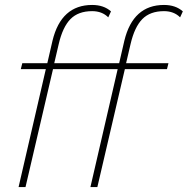

<svg xmlns="http://www.w3.org/2000/svg" viewBox="-20 -755 758 775"><path d="M642 -710Q586 -710 554.5 -678Q523 -646 507 -577L489 -500H660L654 -476H484L373 0H345L455 -476H194L83 0H55L165 -476H64L70 -500H171L192 -591Q227 -735 352 -735Q399 -735 428 -709L417 -685Q392 -710 352 -710Q296 -710 264.5 -678Q233 -646 217 -577L199 -500H461L482 -591Q517 -735 642 -735Q689 -735 718 -709L707 -685Q682 -710 642 -710Z"/></svg>

Font: Elaine Sans ExtraLight
Style: Italic
Weight: 275
Italic angle: -13°
Designer: Wei Huang
Foundry: Wei Huang
Version: Version 2.001;December 24, 2019;FontCreator 12.0.0.2547 64-b